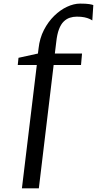

<svg xmlns="http://www.w3.org/2000/svg" viewBox="-20 -844 524 1038"><path d="M188.5 -582.5Q194.5 -637.5 217.5 -682Q240.5 -726.5 273.2 -758.5Q306 -790.5 342.8 -807.5Q379.5 -824.5 413 -824.5Q446 -824.5 462.5 -821.8Q479 -819 484.5 -816.5L479 -733.5Q473.5 -737.5 463 -742.2Q452.5 -747 436 -750.5Q419.5 -754 395 -754Q375.5 -754 357.2 -748Q339 -742 324 -727.2Q309 -712.5 298.8 -685.5Q288.5 -658.5 284 -616L276.5 -554.5H423.5L418 -492.5H270L190 174H98.5L179 -492.5H76L80 -531.5L185 -554.5Z"/></svg>

Font: Merriweather 36pt
Style: Italic
Weight: 400
Italic angle: -7.8°
Version: Version 2.101